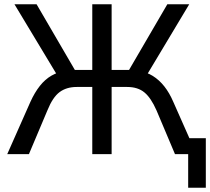

<svg xmlns="http://www.w3.org/2000/svg" viewBox="-20 -725 988 903"><path d="M865 158V0H820V-75H948V158ZM14 0 123 -246Q143 -290 167.5 -321Q192 -352 222.5 -369.5Q253 -387 291 -392L254 -363L48 -705H152L342 -379L322 -396H414V-705H505V-396H598L577 -379L767 -705H870L665 -363L629 -392Q668 -387 698.5 -368Q729 -349 753 -318.5Q777 -288 795 -246L904 0H803L716 -206Q690 -265 659 -290.5Q628 -316 578 -316H505V0H414V-316H341Q293 -316 260.5 -292Q228 -268 203 -206L116 0Z"/></svg>

Font: Nunito Sans 10pt SemiCondensed Medium
Style: Regular
Weight: 500
Width: 4
Designer: Vernon Adams
Foundry: Vernon Adams
Version: Version 3.101;gftools[0.9.27]